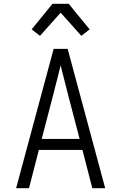

<svg xmlns="http://www.w3.org/2000/svg" viewBox="-20 -993 640 1013"><path d="M65 0 263 -735H337L535 0H467L415 -202H185L133 0ZM200 -260H400L340 -490Q330 -529 320 -568.5Q310 -608 300 -648Q290 -608 280 -568.5Q270 -529 260 -490ZM191 -804 147 -838 257 -973H343L379 -928L453 -838L409 -804L300 -926Z"/></svg>

Font: Iosevka Aile Light
Style: Regular
Weight: 300
Designer: Belleve Invis
Foundry: Belleve Invis
Version: Version 27.3.5; ttfautohint (v1.8.4)